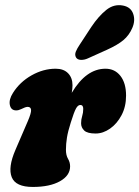

<svg xmlns="http://www.w3.org/2000/svg" viewBox="-20 -730 551 760"><path d="M44 -293Q23.5 -293 19 -314.5Q14.5 -336 31.5 -362.5Q58.5 -405.5 105 -431.8Q151.5 -458 200.5 -458Q232 -458 249.5 -440Q267 -422 267 -392.5Q267 -380 264 -362.5Q321 -458 397.5 -458Q434.5 -458 456.8 -429.5Q479 -401 479 -351.5Q479 -308 461.2 -274.2Q443.5 -240.5 415.8 -221Q388 -201.5 358.5 -201.5Q326 -201.5 313.5 -213.2Q301 -225 301 -242Q301 -257 305.2 -270.2Q309.5 -283.5 309.5 -299Q309.5 -314.5 298 -314.5Q288.5 -314.5 280.8 -300.5Q273 -286.5 260 -244.5Q249 -210 245 -185.2Q241 -160.5 241 -137Q241 -115.5 249.2 -101.5Q257.5 -87.5 257.5 -71.5Q257.5 -35 217.2 -12.5Q177 10 110 10Q42 10 26.5 -28.5Q11 -67 41 -136.5L89.5 -249Q104 -282.5 103 -294.8Q102 -307 89.5 -307Q81 -307 63.5 -298Q53.5 -293 44 -293ZM341.5 -623.5Q370 -666 400.5 -690.5Q431 -715 467 -708Q498 -702 507.2 -675.2Q516.5 -648.5 503.5 -619Q491 -590 468.2 -571Q445.5 -552 403.5 -533L328 -499Q314 -492.5 300.2 -493Q286.5 -493.5 281 -502.5Q275 -513 280.2 -525.8Q285.5 -538.5 295 -552.5Z"/></svg>

Font: Fraunces 144pt SuperSoft Black
Style: Italic
Weight: 900
Italic angle: -16°
Version: Version 1.000;[b76b70a41]